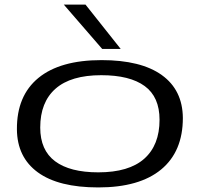

<svg xmlns="http://www.w3.org/2000/svg" viewBox="-20 -810 874 840"><path d="M410 10Q236 10 145.5 -56Q55 -122 54 -244Q53 -391 148 -469Q243 -547 424 -547Q597 -547 688 -481.5Q779 -416 780 -294Q780 -147 685 -68.5Q590 10 410 10ZM410 -56Q544 -56 611 -115.5Q678 -175 678 -286Q678 -386 613 -433.5Q548 -481 423 -481Q290 -481 223 -422Q156 -363 156 -252Q156 -153 221 -104.5Q286 -56 410 -56ZM427 -596 259 -790H354L508 -596Z"/></svg>

Font: Georama ExtraExtended
Style: Italic
Weight: 400
Width: 8
Italic angle: -9°
Designer: Jean-Baptiste Levee
Foundry: Production Type
Version: Version 1.000